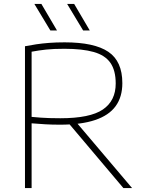

<svg xmlns="http://www.w3.org/2000/svg" viewBox="-20 -964 745 984"><path d="M108 0V-727Q136 -732.5 166 -737Q196 -741.5 231.5 -744.2Q267 -747 311 -747Q463.5 -747 535.2 -698.5Q607 -650 607 -538Q607 -467 572.5 -419.8Q538 -372.5 467.2 -348.8Q396.5 -325 288 -325Q245.5 -325 212.5 -327Q179.5 -329 142 -332V0ZM612.5 0 313.5 -354H357L657 0ZM289 -358Q441.5 -358 507.2 -402.8Q573 -447.5 573 -536Q573 -603 545.8 -642Q518.5 -681 460.5 -697.5Q402.5 -714 310 -714Q254 -714 216.8 -710Q179.5 -706 142 -699V-365Q169 -362.5 190 -361Q211 -359.5 233.8 -358.8Q256.5 -358 289 -358ZM406 -808 324 -944H360L440 -808ZM238 -808 156 -944H192L272 -808Z"/></svg>

Font: Encode Sans SC Expanded Thin
Style: Regular
Weight: 250
Width: 7
Designer: Multiple Designers
Foundry: Impallari Type
Version: Version 3.002